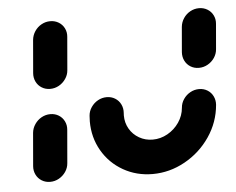

<svg xmlns="http://www.w3.org/2000/svg" viewBox="-43 -569 763 622"><g transform="rotate(-5 338.5 -258.0)"><path d="M96.3 0Q81.1 0 69.1 -7.4Q57 -14.8 50.7 -27.6Q44.4 -40.4 45.6 -55.6L54.8 -163Q56.3 -178.1 65 -190.9Q73.7 -203.7 87 -211.1Q100.4 -218.5 115.6 -218.5Q130.7 -218.5 142.8 -211.1Q154.8 -203.7 161.1 -190.9Q167.4 -178.1 165.9 -163L156.7 -55.6Q155.6 -40.4 146.9 -27.6Q138.1 -14.8 124.8 -7.4Q111.5 0 96.3 0ZM122.6 -300Q107.4 -300 95.4 -307.4Q83.3 -314.8 77 -327.6Q70.7 -340.4 71.9 -355.6L81.1 -463Q82.6 -478.1 91.1 -490.9Q99.6 -503.7 113 -511.1Q126.3 -518.5 141.5 -518.5Q156.7 -518.5 168.9 -511.1Q181.1 -503.7 187.4 -490.9Q193.7 -478.1 192.2 -463L183 -355.6Q181.9 -340.4 173.1 -327.6Q164.4 -314.8 151.1 -307.4Q137.8 -300 122.6 -300ZM602.6 -257.4Q617.8 -257.4 629.8 -250Q641.9 -242.6 648.1 -229.8Q654.4 -217 653.3 -201.9Q648.5 -145.6 616.5 -98.5Q584.4 -51.5 534.6 -23.9Q484.8 3.7 429.6 3.7Q377 3.7 333.9 -20.9Q290.7 -45.6 265.9 -88.5Q241.1 -131.5 241.1 -183.7Q241.1 -189.3 241.9 -201.9Q243 -217 251.7 -229.8Q260.4 -242.6 273.7 -250Q287 -257.4 302.2 -257.4Q317.4 -257.4 329.4 -250Q341.5 -242.6 347.8 -229.8Q354.1 -217 353 -201.9Q352.6 -198.9 352.6 -193.3Q352.6 -169.6 363.9 -150Q375.2 -130.4 395.2 -118.9Q415.2 -107.4 439.3 -107.4Q464.8 -107.4 487.6 -120.2Q510.4 -133 525.2 -154.6Q540 -176.3 542.2 -201.9Q543.3 -217 552 -229.8Q560.7 -242.6 574.1 -250Q587.4 -257.4 602.6 -257.4ZM608.5 -325.9Q593.3 -325.9 581.3 -333.3Q569.3 -340.7 563 -353.5Q556.7 -366.3 557.8 -381.5L564.8 -463Q566.3 -478.1 574.8 -490.9Q583.3 -503.7 596.7 -511.1Q610 -518.5 625.2 -518.5Q640.4 -518.5 652.6 -511.1Q664.8 -503.7 671.1 -490.9Q677.4 -478.1 675.9 -463L668.9 -381.5Q667.8 -366.3 659.1 -353.5Q650.4 -340.7 637 -333.3Q623.7 -325.9 608.5 -325.9Z"/></g></svg>

Font: 26F Galaxy Sans Black
Style: Italic
Weight: 900
Italic angle: -5°
Designer: C₂₉H₂₅N₃O₅
Version: Version 1.200